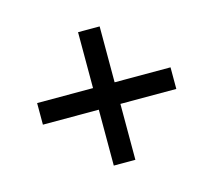

<svg xmlns="http://www.w3.org/2000/svg" viewBox="-73 -636 698 627"><g transform="rotate(-15 275.5 -322.5)"><path d="M239 -97V-286H50V-359H239V-548H312V-359H501V-286H312V-97Z"/></g></svg>

Font: Noto Sans Gujarati
Style: Regular
Weight: 400
Designer: Jelle Bosma - Monotype Design Team, Universal Thirst
Foundry: Monotype Imaging Inc.
Version: Version 2.102